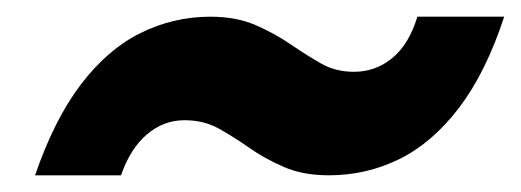

<svg xmlns="http://www.w3.org/2000/svg" viewBox="-20 -433 624 230"><path d="M374 -223Q343 -223 320 -233Q297 -243 278.5 -256Q260 -269 242 -279Q224 -289 201 -289Q176 -289 156 -272Q136 -255 125 -223H22Q45 -290 77 -332Q109 -374 148.5 -393.5Q188 -413 232 -413Q263 -413 286 -403Q309 -393 328 -380Q347 -367 364.5 -357Q382 -347 404 -347Q430 -347 450 -363.5Q470 -380 480 -413H584Q562 -346 530 -304Q498 -262 458.5 -242.5Q419 -223 374 -223Z"/></svg>

Font: DM Sans 28pt ExtraBold
Style: Italic
Weight: 800
Italic angle: -10°
Version: Version 4.004;gftools[0.9.30]